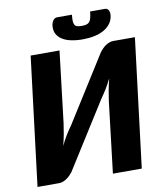

<svg xmlns="http://www.w3.org/2000/svg" viewBox="-97 -992 916 1071"><g transform="rotate(-10 361.0 -456.5)"><path d="M708 -728.5 618.5 0H455L503 -403.5Q507 -431 512.5 -461.8Q518 -492.5 527 -527Q512 -496.5 495.8 -470.2Q479.5 -444 465 -424L228.5 -49Q222 -40.5 213.5 -31.8Q205 -23 195 -16Q185 -9 173.8 -4.5Q162.5 0 151 0H28L117.5 -728.5H281L233 -325.5Q229 -297.5 223.5 -266.2Q218 -235 209 -200.5Q223.5 -231.5 240 -258.2Q256.5 -285 271 -304.5L507.5 -680Q514 -688.5 522.5 -697.2Q531 -706 541 -713Q551 -720 562.2 -724.2Q573.5 -728.5 585 -728.5ZM427.5 -842Q443.5 -842 453.8 -844.8Q464 -847.5 470.8 -855.5Q477.5 -863.5 481 -877.2Q484.5 -891 487 -913H571.5Q579 -913 584 -909.2Q589 -905.5 591.8 -899.8Q594.5 -894 595.5 -886.5Q596.5 -879 595.5 -871.5Q592.5 -845.5 578 -826Q563.5 -806.5 540.2 -793.2Q517 -780 486 -773.5Q455 -767 419 -767Q383 -767 353.2 -773.5Q323.5 -780 303.2 -793.2Q283 -806.5 273.2 -826Q263.5 -845.5 266.5 -871.5Q267 -879 269.8 -886.5Q272.5 -894 276.5 -899.8Q280.5 -905.5 286.2 -909.2Q292 -913 299.5 -913H384Q381.5 -891 382 -877.2Q382.5 -863.5 387.5 -855.5Q392.5 -847.5 402 -844.8Q411.5 -842 427.5 -842Z"/></g></svg>

Font: Lato ExtraBold
Style: Italic
Weight: 800
Italic angle: -7°
Designer: Lukasz Dziedzic with Adam Twardoch and Botio Nikoltchev
Foundry: tyPoland Lukasz Dziedzic
Version: Version 2.015; 2015-08-06; http://www.latofonts.com/